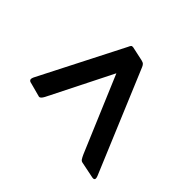

<svg xmlns="http://www.w3.org/2000/svg" viewBox="-103 -639 654 654"><g transform="rotate(-45 224.5 -312.0)"><path d="M37 -117Q16 -108 19 -125L31 -184Q32 -190 37 -193.5Q42 -197 53 -202L328 -318L99 -433Q84 -441 85 -448L99 -500Q100 -507 105 -509.5Q110 -512 123 -505L419 -354Q426 -351 429 -348.5Q432 -346 431 -340L420 -289Q418 -280 414 -276.5Q410 -273 405 -271Z"/></g></svg>

Font: Glory Thin SemiBold
Style: Italic
Weight: 600
Italic angle: -12°
Version: Version 1.011